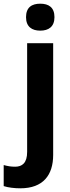

<svg xmlns="http://www.w3.org/2000/svg" viewBox="-75 -780 380 1040"><path d="M66 -687C66 -635 98 -614 143 -614C188 -614 220 -635 220 -687C220 -740 189 -760 143 -760C97 -760 66 -740 66 -687ZM35 240C159 240 213 168 213 59V-546H72V43C72 103 45 123 7 123C-16 123 -33 120 -55 114V228C-31 236 4 240 35 240Z"/></svg>

Font: Noto Sans Gurmukhi SemiCondensed
Style: Bold
Weight: 700
Width: 4
Designer: Jelle Bosma - Monotype Design Team
Foundry: Monotype Imaging Inc.
Version: Version 2.004